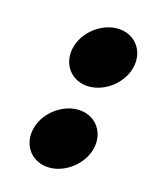

<svg xmlns="http://www.w3.org/2000/svg" viewBox="-68 -407 371 466"><g transform="rotate(15 117.5 -173.5)"><path d="M36 -66C28 -23 57 11 99 11C141 11 184 -23 192 -66C200 -109 171 -143 129 -143C87 -143 44 -109 36 -66ZM78 -281C70 -238 99 -204 141 -204C183 -204 226 -238 234 -281C242 -324 213 -358 171 -358C129 -358 86 -324 78 -281Z"/></g></svg>

Font: Charger EcoBlack
Style: Obl
Weight: 1000
Designer: Jasper
Foundry: Cannot Into Space Fonts
Version: Version 1.1